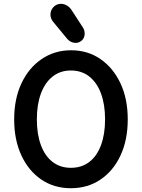

<svg xmlns="http://www.w3.org/2000/svg" viewBox="-20 -981 750 1016"><path d="M355 15Q266 15 198.5 -31Q131 -77 93 -159Q55 -241 55 -349Q55 -458 93.5 -540Q132 -622 200.5 -668.5Q269 -715 356 -715Q444 -715 511.5 -668.5Q579 -622 617.5 -540Q656 -458 656 -349Q656 -241 618 -159Q580 -77 512 -31Q444 15 355 15ZM355 -93Q412 -93 452.5 -124Q493 -155 514.5 -213Q536 -271 536 -349Q536 -428 514.5 -486Q493 -544 452.5 -576Q412 -608 355 -608Q299 -608 258.5 -576Q218 -544 196.5 -486Q175 -428 175 -349Q175 -271 196.5 -213Q218 -155 258.5 -124Q299 -93 355 -93ZM380 -754Q355 -754 336 -775L265 -861Q255 -872 251 -882.5Q247 -893 247 -903Q247 -925 260.5 -941Q274 -957 294 -960Q310 -963 328 -955Q346 -947 358 -929L419 -835Q428 -821 428 -803Q428 -781 413.5 -767.5Q399 -754 380 -754Z"/></svg>

Font: National Park SemiBold
Style: Regular
Weight: 600
Designer: Andrea Herstowski, Ben Hoepner
Version: Version 1.009